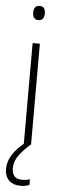

<svg xmlns="http://www.w3.org/2000/svg" viewBox="-62 -754 330 1001"><g transform="rotate(5 102.5 -253.5)"><path d="M103 -725Q121 -725 127.5 -714.5Q134 -704 134 -688Q134 -672 127 -661.5Q120 -651 103 -651Q87 -651 80 -661.5Q73 -672 73 -688Q73 -704 80 -714.5Q87 -725 103 -725ZM122 -529V0H84V-529ZM38 129Q38 186 90 186Q103 186 114.5 184Q126 182 132 180V210Q124 213 112 215.5Q100 218 86 218Q48 218 25.5 197Q3 176 3 135Q3 97 27 60Q51 23 96 -11L120 0Q84 31 61 62.5Q38 94 38 129Z"/></g></svg>

Font: Noto Sans Hebrew SemiCondensed ExtraLight
Style: Regular
Weight: 200
Width: 4
Designer: Monotype Design Team
Foundry: Monotype Imaging Inc.
Version: Version 2.004; ttfautohint (v1.8.4.7-5d5b)